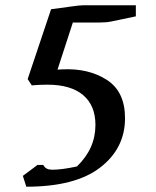

<svg xmlns="http://www.w3.org/2000/svg" viewBox="-20 -693 586 719"><path d="M171.3 -658.5 250.8 -669.2Q280 -673.3 292.3 -673.3H488.7V-631.8L397.9 -612.8Q379 -608.7 353.8 -608.7H252.8L195.4 -432.3L213.8 -433.3Q311.3 -437.9 379.7 -394.1Q448.2 -350.3 448.2 -250.3Q448.2 -137.4 355.1 -65.6Q262.1 6.2 78.5 6.2L65.6 -34.4L120.5 -75.4H142.1Q147.2 -65.6 155.4 -61.5Q163.6 -57.4 175.4 -57.4Q211.8 -57.4 268.2 -69.7Q303.1 -103.6 320.3 -142.3Q337.4 -181 337.4 -225.1Q337.4 -297.9 291.3 -336.9Q245.1 -375.9 157.4 -375.9Q125.6 -375.9 99 -373.3L83.6 -396.9Z"/></svg>

Font: MM Jasmine
Style: Regular
Weight: 400
Designer: Khon Soe Zaw Thu
Version: Version 1.00 July 11, 2016, initial release